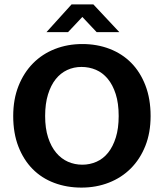

<svg xmlns="http://www.w3.org/2000/svg" viewBox="-20 -841 744 872"><path d="M354 -641Q421 -641 478 -619Q535 -597 576 -555.5Q617 -514 640.5 -453Q664 -392 664 -314Q664 -238 640 -178Q616 -118 574 -76Q532 -34 474.5 -11.5Q417 11 350 11Q283 11 226 -10.5Q169 -32 128 -73.5Q87 -115 63.5 -175.5Q40 -236 40 -314Q40 -390 64 -450.5Q88 -511 130 -553.5Q172 -596 229.5 -618.5Q287 -641 354 -641ZM185 -314Q185 -258 198.5 -216.5Q212 -175 235 -147.5Q258 -120 288.5 -106.5Q319 -93 354 -93Q388 -93 418.5 -106.5Q449 -120 471 -147.5Q493 -175 506 -216.5Q519 -258 519 -314Q519 -372 505.5 -414Q492 -456 469 -483.5Q446 -511 415.5 -524Q385 -537 350 -537Q315 -537 285 -523Q255 -509 233 -481.5Q211 -454 198 -412Q185 -370 185 -314ZM305 -821H404L522 -695H419L354 -764L289 -695H191Z"/></svg>

Font: Ek Mukta
Style: Bold
Weight: 700
Designer: Girish Dalvi and Yashodeep Gholap
Foundry: Ek Type
Version: Version 2.538;PS 1.002;hotconv 16.6.51;makeotf.lib2.5.65220;